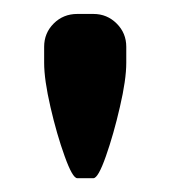

<svg xmlns="http://www.w3.org/2000/svg" viewBox="-20 -766 243 274"><path d="M146.5 -732.4Q160.2 -718.8 160.2 -699.2V-676.3Q160.2 -652.3 151.1 -613.3Q142.1 -574.2 131.1 -543Q120.1 -511.7 113.3 -511.7H90.3Q83.5 -511.7 72.3 -543Q61 -574.2 52 -613.3Q43 -652.3 43 -676.3V-699.2Q43 -718.8 56.6 -732.4Q70.3 -746.1 90.3 -746.1H113.3Q132.8 -746.1 146.5 -732.4Z"/></svg>

Font: Qaz
Style: Regular
Weight: 400
Designer: GGBotNet
Foundry: f0n7
Version: 0.70